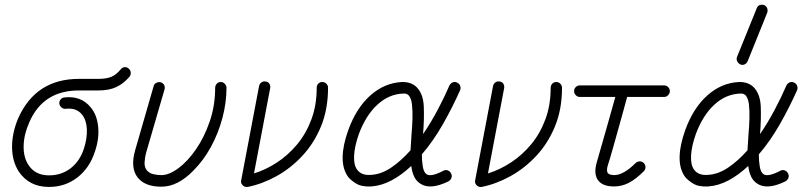

<svg xmlns="http://www.w3.org/2000/svg" viewBox="-20 -760 3356 796"><path d="M183 15Q100 15 57 -50Q30 -93 30 -151.5Q30 -210 56 -271Q129 -433 307 -433H388Q421 -433 441.5 -441.5Q462 -450 480 -472Q486 -480 495.5 -481.5Q505 -483 513 -476Q521 -470 522 -460Q523 -450 517 -442Q492 -413 462 -399Q432 -385 388 -385H307Q158 -385 101 -252Q79 -202 78 -155Q77 -108 98 -76Q126 -33 183 -33Q235 -33 273 -62.5Q311 -92 328 -144Q342 -188 340 -225.5Q338 -263 320 -285Q297 -314 253 -309Q243 -308 235.5 -314Q228 -320 226 -330Q225 -340 231 -347.5Q237 -355 247 -356Q316 -364 356 -315Q382 -284 387 -234.5Q392 -185 373 -130Q351 -63 300.5 -24Q250 15 183 15Z M649 14Q580 14 550 -25Q520 -65 540 -136L617 -403Q619 -412 628 -416.5Q637 -421 646 -419Q656 -416 660.5 -407.5Q665 -399 662 -389L585 -124Q581 -108 579.5 -88Q578 -68 588 -55Q598 -42 615.5 -38Q633 -34 649 -34Q681 -34 719.5 -62.5Q758 -91 792.5 -141Q827 -191 849.5 -256.5Q872 -322 872 -396Q872 -405 878.5 -412.5Q885 -420 895 -420Q905 -420 912 -412.5Q919 -405 919 -396Q919 -334 902 -270.5Q885 -207 854.5 -151Q824 -95 782 -53Q717 14 649 14Z M1007 15Q995 17 986 8Q977 -1 980 -13L1054 -403Q1056 -413 1064 -418.5Q1072 -424 1081 -422Q1092 -421 1097 -412.5Q1102 -404 1100 -394L1033 -41Q1082 -56 1128.5 -86.5Q1175 -117 1212 -161.5Q1249 -206 1271 -265Q1293 -324 1293 -396Q1293 -406 1299.5 -413Q1306 -420 1316 -420Q1326 -420 1333 -413Q1340 -406 1340 -396Q1340 -307 1311 -236.5Q1282 -166 1233.5 -114Q1185 -62 1126 -29.5Q1067 3 1007 15Z M1519 13Q1479 15 1456.5 1Q1434 -13 1423 -27Q1400 -59 1400.5 -108Q1401 -157 1424 -221Q1457 -312 1515 -364Q1573 -416 1646 -420Q1685 -421 1708 -398Q1735 -370 1737 -317.5Q1739 -265 1734 -204Q1766 -251 1794 -303.5Q1822 -356 1843 -405Q1848 -415 1857 -418.5Q1866 -422 1874 -418Q1884 -414 1887.5 -405Q1891 -396 1888 -387Q1857 -317 1817 -246.5Q1777 -176 1729 -120Q1729 -91 1733 -68.5Q1737 -46 1748 -38Q1766 -25 1818 -52Q1827 -57 1836.5 -53.5Q1846 -50 1850 -41Q1855 -32 1851.5 -22.5Q1848 -13 1839 -8Q1763 29 1722 1Q1705 -10 1696.5 -29Q1688 -48 1685 -72Q1646 -35 1604 -12.5Q1562 10 1519 13ZM1517 -35Q1560 -37 1601.5 -65Q1643 -93 1682 -137Q1683 -152 1684 -168.5Q1685 -185 1686 -201Q1689 -234 1690 -267Q1691 -300 1688 -326.5Q1685 -353 1674 -365Q1671 -368 1665.5 -370.5Q1660 -373 1649 -372Q1591 -369 1544 -325.5Q1497 -282 1468 -205Q1450 -154 1448 -115Q1446 -76 1461 -56Q1479 -32 1517 -35Z M1977 15Q1965 17 1956 8Q1947 -1 1950 -13L2024 -403Q2026 -413 2034 -418.5Q2042 -424 2051 -422Q2062 -421 2067 -412.5Q2072 -404 2070 -394L2003 -41Q2052 -56 2098.5 -86.5Q2145 -117 2182 -161.5Q2219 -206 2241 -265Q2263 -324 2263 -396Q2263 -406 2269.5 -413Q2276 -420 2286 -420Q2296 -420 2303 -413Q2310 -406 2310 -396Q2310 -307 2281 -236.5Q2252 -166 2203.5 -114Q2155 -62 2096 -29.5Q2037 3 1977 15Z M2526 13Q2477 13 2458.5 -14Q2440 -41 2455 -90Q2461 -112 2471.5 -148Q2482 -184 2493.5 -224.5Q2505 -265 2515 -301Q2525 -337 2531 -358H2384Q2374 -358 2367 -365.5Q2360 -373 2360 -382Q2360 -392 2367 -399Q2374 -406 2384 -406H2733Q2743 -406 2750 -399Q2757 -392 2757 -382Q2757 -373 2750 -365.5Q2743 -358 2733 -358H2580Q2576 -343 2566 -306.5Q2556 -270 2543.5 -225.5Q2531 -181 2519.5 -140Q2508 -99 2500 -75Q2493 -53 2500 -42Q2505 -37 2513 -35.5Q2521 -34 2526 -34Q2565 -34 2615 -84Q2623 -91 2632.5 -91Q2642 -91 2649 -84Q2656 -77 2656 -67Q2656 -57 2649 -50Q2616 -17 2587 -2Q2558 13 2526 13Z M2916 13Q2876 15 2853.5 1Q2831 -13 2820 -27Q2797 -59 2797.5 -108Q2798 -157 2821 -221Q2854 -312 2912 -364Q2970 -416 3043 -420Q3082 -421 3105 -398Q3132 -370 3134 -317.5Q3136 -265 3131 -204Q3163 -251 3191 -303.5Q3219 -356 3240 -405Q3245 -415 3254 -418.5Q3263 -422 3271 -418Q3281 -414 3284.5 -405Q3288 -396 3285 -387Q3254 -317 3214 -246.5Q3174 -176 3126 -120Q3126 -91 3130 -68.5Q3134 -46 3145 -38Q3163 -25 3215 -52Q3224 -57 3233.5 -53.5Q3243 -50 3247 -41Q3252 -32 3248.5 -22.5Q3245 -13 3236 -8Q3160 29 3119 1Q3102 -10 3093.5 -29Q3085 -48 3082 -72Q3043 -35 3001 -12.5Q2959 10 2916 13ZM2914 -35Q2957 -37 2998.5 -65Q3040 -93 3079 -137Q3080 -152 3081 -168.5Q3082 -185 3083 -201Q3086 -234 3087 -267Q3088 -300 3085 -326.5Q3082 -353 3071 -365Q3068 -368 3062.5 -370.5Q3057 -373 3046 -372Q2988 -369 2941 -325.5Q2894 -282 2865 -205Q2847 -154 2845 -115Q2843 -76 2858 -56Q2876 -32 2914 -35ZM3080 -507Q3076 -497 3067 -493Q3058 -489 3049 -493Q3040 -498 3036 -506.5Q3032 -515 3036 -525L3117 -725Q3121 -736 3129.5 -739Q3138 -742 3148 -739Q3157 -735 3160.5 -726Q3164 -717 3161 -708Z"/></svg>

Font: Zen Kurenaido
Style: ARC
Weight: 400
Designer: Yoshimichi Ohira
Foundry: Positype
Version: Version 1.001